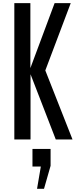

<svg xmlns="http://www.w3.org/2000/svg" viewBox="-20 -879 484 1210"><path d="M70.3 0H172.4V-411.1L331.5 0H437L265.6 -435.1L425.8 -859.4H324.2L171.4 -449.7V-859.4H70.3ZM213.4 311H257.3L298.8 166V59.6H184.6V170.4H237.3Z"/></svg>

Font: Antonio
Style: Regular
Weight: 400
Designer: Vernon Adams
Foundry: Vernon Adams
Version: Version 1.002